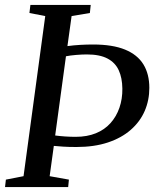

<svg xmlns="http://www.w3.org/2000/svg" viewBox="-28 -763 640 783"><path d="M-7.5 0 -4 -30.5 68 -44.5 156.5 -697.5 92 -710 96 -743H342L338.5 -710L264 -697.5L247 -575Q273 -578.5 299 -580Q325 -581.5 352 -581.5Q431 -581.5 481.8 -560.8Q532.5 -540 556.8 -500.5Q581 -461 581 -404.5Q581 -354 562 -310.2Q543 -266.5 505.2 -233.5Q467.5 -200.5 412 -182Q356.5 -163.5 283.5 -163.5Q252.5 -163.5 229.5 -165Q206.5 -166.5 191.5 -168L174.5 -44.5L253 -30.5L250 0ZM241 -533.5 197 -210.5Q215.5 -208 237.2 -206.5Q259 -205 280.5 -205Q327 -205 362.8 -219.5Q398.5 -234 422.5 -260.8Q446.5 -287.5 459 -323.5Q471.5 -359.5 471 -401.5Q470.5 -445.5 456.2 -476.5Q442 -507.5 410.5 -524.2Q379 -541 326 -541Q307 -541 282.8 -539Q258.5 -537 241 -533.5Z"/></svg>

Font: Merriweather 72pt
Style: Italic
Weight: 400
Italic angle: -7.8°
Version: Version 2.101